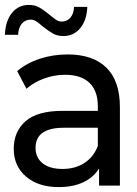

<svg xmlns="http://www.w3.org/2000/svg" viewBox="-24 -757 557 783"><path d="M410 -481C373.3 -517 320.7 -535 252 -535C212 -535 174.2 -529.2 138.5 -517.5C102.8 -505.8 72 -489 46 -467L84 -395C103.3 -412.3 127 -426.2 155 -436.5C183 -446.8 211.7 -452 241 -452C285 -452 318.3 -441 341 -419C363.7 -397 375 -365.3 375 -324V-305H232C162.7 -305 112 -290.8 80 -262.5C48 -234.2 32 -196.7 32 -150C32 -103.3 48.7 -65.7 82 -37C115.3 -8.3 160 6 216 6C254 6 287 -0.5 315 -13.5C343 -26.5 364.7 -45.3 380 -70V0H465V-320C465 -391.3 446.7 -445 410 -481ZM320.5 -92.5C295.5 -76.2 265.7 -68 231 -68C196.3 -68 169.3 -75.7 150 -91C130.7 -106.3 121 -127.3 121 -154C121 -208.7 159.3 -236 236 -236H375V-162C363.7 -132 345.5 -108.8 320.5 -92.5ZM192.5 -620C204.2 -613.3 218 -610 234 -610C262.7 -610 285.8 -620.8 303.5 -642.5C321.2 -664.2 330.7 -693 332 -729H278C277.3 -710.3 272.3 -695.7 263 -685C253.7 -674.3 241.7 -669 227 -669C219.7 -669 212.7 -671.2 206 -675.5C199.3 -679.8 190.3 -686.7 179 -696C163 -709.3 148.8 -719.5 136.5 -726.5C124.2 -733.5 110 -737 94 -737C65.3 -737 42.2 -726 24.5 -704C6.8 -682 -2.7 -652.3 -4 -615H50C50.7 -634.3 55.7 -649.5 65 -660.5C74.3 -671.5 86.3 -677 101 -677C108.3 -677 115.7 -674.8 123 -670.5C130.3 -666.2 139 -659.3 149 -650C166.3 -636.7 180.8 -626.7 192.5 -620Z"/></svg>

Font: Rookery
Style: Regular
Weight: 400
Designer: Ryan Kimball / Julieta Ulanovsky
Foundry: Motorola Mobility LLC.
Version: Version 1.0